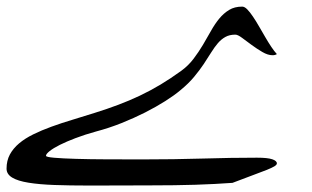

<svg xmlns="http://www.w3.org/2000/svg" viewBox="-69 -306 961 592"><path d="M72.8 174.3Q72.8 178.2 98.1 180.4Q123.5 182.6 165.5 183.8Q207.5 185.1 262 185.3Q316.4 185.5 374.5 185.5Q466.3 185.5 554.9 182.9Q643.6 180.2 723.1 180.2Q756.3 180.2 770.5 185.1Q784.7 189.9 784.7 197.8Q784.7 202.1 777.1 206.8Q769.5 211.4 753.2 218Q736.8 224.6 710.7 234.1Q684.6 243.7 647.9 257.8Q594.7 261.7 533.2 263.7Q471.7 265.6 393.1 265.6Q340.8 265.6 294.2 265.9Q247.6 266.1 206.1 266.1Q146 266.1 98.9 264.4Q51.8 262.7 18.8 257.3Q-14.2 252 -31.5 241.5Q-48.8 231 -48.8 213.9Q-48.8 189.5 -38.6 170.4Q-28.3 151.4 -10 136Q8.3 120.6 33.7 108.2Q59.1 95.7 89.4 84.7Q119.6 73.7 153.6 63.5Q187.5 53.2 223.1 42Q260.7 30.3 295.2 17.3Q329.6 4.4 362.1 -11Q394.5 -26.4 426.3 -45.4Q458 -64.5 490.2 -87.9Q512.2 -104 527.8 -124.8Q543.5 -145.5 556.6 -167.5Q569.8 -189.5 581.5 -210.7Q593.3 -231.9 606.9 -248.5Q620.6 -265.1 637.5 -275.4Q654.3 -285.6 677.7 -285.6Q685.1 -285.6 693.4 -277.1Q701.7 -268.6 710.9 -254.9Q720.2 -241.2 729.7 -224.6Q739.3 -208 748.8 -191.7Q758.3 -175.3 767.6 -161.4Q776.9 -147.5 784.7 -139.2Q779.3 -135.7 771.5 -135.7Q756.8 -135.7 739.7 -145.8Q722.7 -155.8 706.8 -167.5Q690.9 -179.2 677.5 -189.2Q664.1 -199.2 656.7 -199.2Q638.7 -199.2 626 -192.1Q613.3 -185.1 602.8 -172.9Q592.3 -160.6 582 -144Q571.8 -127.4 559.1 -108.4Q546.4 -89.4 529.3 -68.8Q512.2 -48.3 487.8 -28.3Q468.8 -12.2 440.7 5.6Q412.6 23.4 378.4 40.8Q344.2 58.1 305.7 73.5Q267.1 88.9 226.6 99.6Q192.9 108.9 164.6 119.6Q136.2 130.4 115.7 140.6Q95.2 150.9 84 159.9Q72.8 168.9 72.8 174.3Z"/></svg>

Font: HM XNiloofar
Style: Regular
Weight: 400
Designer: Hossein Movahhedian
Version: Version 2.8, 2015